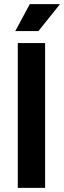

<svg xmlns="http://www.w3.org/2000/svg" viewBox="-20 -908 310 928"><path d="M66 0V-700H198V0ZM54 -758 124 -888H270L166 -758Z"/></svg>

Font: Space 7353
Style: Regular
Weight: 400
Designer: Christine Claussen + Ruben Lyon  (Space 7353)
Version: Version 1.000;FEAKit 1.0